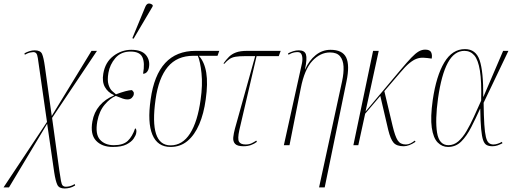

<svg xmlns="http://www.w3.org/2000/svg" viewBox="-70 -825 2930 1091"><path d="M-50 240 197 -132 145 -495Q142 -515 136 -522Q130 -529 119 -529Q113 -529 101 -526.5Q89 -524 71 -514L69 -522Q83 -530 98 -534.5Q113 -539 127 -539Q160 -539 169 -518.5Q178 -498 185 -447L224 -166L450 -536H481L226 -155L267 143Q273 183 276.5 203Q280 223 286.5 229.5Q293 236 305 236Q313 236 325 233.5Q337 231 355 221L357 229Q341 239 326 242.5Q311 246 297 246Q266 246 256 225.5Q246 205 238 154L198 -122L-19 240Z M571 10Q509 10 475.5 -26Q442 -62 455 -135Q464 -187 496 -224.5Q528 -262 577 -282V-285Q543 -300 526 -330.5Q509 -361 517 -407Q528 -472 574.5 -507Q621 -542 676 -542Q735 -542 759.5 -512Q784 -482 776 -440Q773 -425 764.5 -415.5Q756 -406 743 -406Q754 -468 739 -500Q724 -532 672 -532Q617 -532 585.5 -495Q554 -458 546 -411Q539 -369 546.5 -344.5Q554 -320 567 -308Q580 -296 589 -289Q618 -300 642 -306.5Q666 -313 680 -313Q684 -309 688 -303.5Q692 -298 690 -288Q688 -278 679 -269Q670 -260 654 -260Q641 -260 627 -265Q613 -270 588 -280Q556 -267 525 -230.5Q494 -194 483 -136Q470 -63 498 -31.5Q526 0 577 0Q630 0 656 -24.5Q682 -49 698 -96Q708 -91 704 -69Q702 -56 689.5 -37.5Q677 -19 649 -4.5Q621 10 571 10ZM689 -605 682 -608 756 -787Q764 -805 776 -805Q788 -805 798 -796L797 -788Z M899 10Q825 10 796 -59.5Q767 -129 786 -260Q824 -536 1041 -536H1176L1166 -508H1060Q1092 -473 1102 -412Q1112 -351 1099 -260Q1088 -179 1062 -118.5Q1036 -58 995.5 -24Q955 10 899 10ZM899 1Q967 1 1010 -66.5Q1053 -134 1070 -259Q1082 -342 1075 -409Q1068 -476 1054 -508H1029Q936 -508 883.5 -445Q831 -382 814 -260Q777 1 899 1Z M1314 6Q1278 6 1265.5 -8Q1253 -22 1255.5 -45Q1258 -68 1265 -94L1380 -506H1322Q1288 -506 1268 -502.5Q1248 -499 1234 -489.5Q1220 -480 1204 -462L1200 -465Q1216 -487 1231.5 -502.5Q1247 -518 1271 -527Q1295 -536 1335 -536H1525L1514 -506H1388L1290 -86Q1279 -36 1288 -20Q1297 -4 1326 -4Q1346 -4 1361 -11.5Q1376 -19 1386 -26L1390 -19Q1374 -7 1355.5 -0.5Q1337 6 1314 6Z M1743 240 1874 -364Q1884 -411 1882 -447.5Q1880 -484 1862 -505.5Q1844 -527 1805 -527Q1750 -527 1705 -479Q1660 -431 1639 -323L1575 0H1543L1646 -466Q1651 -492 1645.5 -510.5Q1640 -529 1622 -529Q1613 -529 1601 -527Q1589 -525 1569 -514L1567 -522Q1583 -530 1597.5 -534.5Q1612 -539 1628 -539Q1661 -539 1668.5 -515.5Q1676 -492 1663 -431H1664Q1686 -481 1723.5 -511.5Q1761 -542 1808 -542Q1876 -542 1897 -498.5Q1918 -455 1899 -363L1775 240Z M1938 0 2050 -536H2082L2007 -191L2207 -429Q2244 -473 2267.5 -497.5Q2291 -522 2309 -532.5Q2327 -543 2346 -543Q2373 -543 2380 -527.5Q2387 -512 2383 -492Q2357 -496 2336.5 -497Q2316 -498 2297 -491Q2278 -484 2255.5 -465.5Q2233 -447 2203 -411L2114 -307L2161 -109Q2175 -50 2190 -27Q2205 -4 2236 -4Q2250 -4 2262 -10Q2274 -16 2287 -26L2291 -19Q2254 6 2224 6Q2184 6 2166.5 -14Q2149 -34 2136 -87L2091 -280L2005 -179L1966 0Z M2476 10Q2442 10 2417 -15.5Q2392 -41 2383.5 -99.5Q2375 -158 2389 -257Q2409 -394 2454.5 -470Q2500 -546 2572 -546Q2634 -546 2655.5 -482.5Q2677 -419 2676 -275H2677L2789 -536H2819L2678 -241Q2679 -165 2682 -118Q2685 -71 2691 -46.5Q2697 -22 2707.5 -13Q2718 -4 2734 -4Q2745 -4 2758.5 -8.5Q2772 -13 2782 -19L2785 -11Q2772 -4 2758 1Q2744 6 2728 6Q2709 6 2696 -0.5Q2683 -7 2675.5 -28Q2668 -49 2664 -91.5Q2660 -134 2659 -207H2658Q2633 -152 2607.5 -102Q2582 -52 2551 -21Q2520 10 2476 10ZM2478 0Q2509 0 2534 -21.5Q2559 -43 2580.5 -79.5Q2602 -116 2622.5 -161Q2643 -206 2664 -253Q2667 -362 2657 -423.5Q2647 -485 2625 -510.5Q2603 -536 2569 -536Q2511 -536 2474.5 -468Q2438 -400 2419 -266Q2402 -143 2413.5 -71.5Q2425 0 2478 0Z"/></svg>

Font: Noto Serif Display ExtraCondensed Thin
Style: Italic
Weight: 100
Width: 2
Italic angle: -12°
Designer: Monotype Design Team
Foundry: Monotype Imaging Inc.
Version: Version 2.009